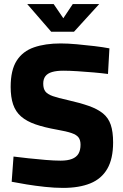

<svg xmlns="http://www.w3.org/2000/svg" viewBox="-20 -905 600 937"><path d="M288 12Q247 12 200 7Q153 2 110 -5Q67 -12 37 -18L46 -141Q77 -137 119 -132.5Q161 -128 203 -124.5Q245 -121 276 -121Q310 -121 331.5 -129.5Q353 -138 363 -155Q373 -172 373 -199Q373 -221 363.5 -234Q354 -247 329.5 -255.5Q305 -264 259 -272Q197 -283 153.5 -298Q110 -313 83 -336.5Q56 -360 44 -395.5Q32 -431 32 -481Q32 -563 61.5 -609Q91 -655 146 -674Q201 -693 276 -693Q311 -693 355 -689Q399 -685 441 -680Q483 -675 514 -669L507 -544Q477 -548 437 -551.5Q397 -555 357.5 -557.5Q318 -560 289 -560Q256 -560 234 -553.5Q212 -547 201.5 -533Q191 -519 191 -497Q191 -472 201.5 -458.5Q212 -445 237.5 -436Q263 -427 309 -417Q371 -403 413.5 -388Q456 -373 482.5 -351.5Q509 -330 520.5 -296Q532 -262 532 -210Q532 -130 503.5 -81Q475 -32 420.5 -10Q366 12 288 12ZM230 -750 113 -885H242L289 -816L335 -885H464L341 -750Z"/></svg>

Font: Cairo Play ExtraBold
Style: Regular
Weight: 800
Version: Version 3.119